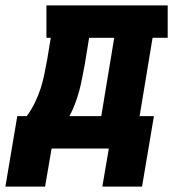

<svg xmlns="http://www.w3.org/2000/svg" viewBox="-53 -550 673 711"><path d="M-33 141 11 -120H46Q63 -143 76 -169.5Q89 -196 97.5 -222.5Q106 -249 111.5 -276.5Q117 -304 122 -331L135 -410H119V-530H568V-410H512L464 -120H517L473 141H326L350 0H138L114 141ZM322 -120 370 -410H277L261 -312Q256 -288 251.5 -263Q247 -238 240.5 -214Q234 -190 225 -166Q216 -142 204 -120Z"/></svg>

Font: Iosevka Slab HvExObl
Style: Regular
Weight: 900
Width: 7
Italic angle: -9°
Monospace: yes
Designer: Belleve Invis
Foundry: Belleve Invis
Version: Version 11.1.1; ttfautohint (v1.8.3)